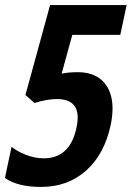

<svg xmlns="http://www.w3.org/2000/svg" viewBox="-45 -734 528 764"><path d="M264.2 -446.8Q344.7 -446.8 380.4 -390.6Q402.8 -354.5 402.8 -302.2Q402.8 -272 395.5 -236.8Q370.6 -120.1 297.6 -55.2Q224.6 9.8 118.7 9.8Q24.9 9.8 -25.4 -25.9L1 -149.9Q22.5 -131.8 58.3 -117.9Q94.2 -104 128.4 -104Q233.9 -104 259.3 -226.1Q264.2 -248 264.2 -265.6Q264.2 -339.8 181.6 -339.8Q141.6 -339.8 92.3 -324.2L56.2 -356L154.3 -713.9H459L433.6 -595.2H242.7L200.2 -440.9Q228 -446.8 264.2 -446.8Z"/></svg>

Font: Open Sans Hebrew Condensed
Style: Bold Italic
Weight: 700
Width: 3
Italic angle: -12°
Foundry: Ascender Corporation, Yanek Iontef
Version: Version 2.001;PS 002.001;hotconv 1.0.70;makeotf.lib2.5.58329